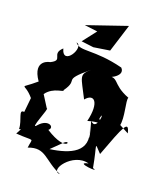

<svg xmlns="http://www.w3.org/2000/svg" viewBox="-156 -1117 1099 1333"><g transform="rotate(15 393.5 -451.0)"><path d="M707 -339 719 -323C742 -383 712 -508 727 -527C587 -595 638 -656 525 -633C530 -612 674 -657 625 -717C411 -792 316 -747 280 -805C346 -787 225 -615 202 -741C125 -682 232 -661 137 -625C144 -627 13 -619 96 -475C-33 -382 3 -452 74 -350L54 -245C7 -255 54 -187 50 -123C43 -109 86 -152 39 -86C184 -62 157 -94 141 -12C267 -48 282 45 405 108C320 102 457 -62 578 -15C468 -2 686 34 616 8C600 -170 575 -176 638 -99C744 -322 773 -382 787 -287ZM373 -109C425 -151 414 -41 248 -168C289 -195 230 -242 166 -180C112 -124 220 -321 199 -309L152 -400C208 -464 291 -446 279 -462C369 -568 242 -519 427 -648C352 -594 374 -585 433 -436C492 -496 542 -444 493 -298C582 -318 598 -286 570 -336C598 -425 575 -233 519 -306C537 -210 549 -125 525 -248C571 -92 441 -49 290 -41ZM399 -916 312 -822 401 -803 520 -811 602 -1010 304 -936Z"/></g></svg>

Font: Asimov Silicon
Style: Regular
Weight: 400
Designer: Google
Version: Version 2.000980; 2014